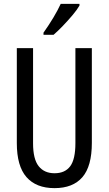

<svg xmlns="http://www.w3.org/2000/svg" viewBox="-20 -963 562 993"><path d="M455 -224Q455 -103 406 -46.5Q357 10 262 10Q167 10 117 -47Q67 -104 67 -223V-714H151V-222Q151 -140 180 -103.5Q209 -67 262 -67Q316 -67 343 -103Q370 -139 370 -223V-714H455ZM391 -934Q379 -913 355 -884.5Q331 -856 304.5 -828.5Q278 -801 257 -783H205V-794Q263 -876 294 -943H391Z"/></svg>

Font: Noto Sans Georgian ExtraCondensed
Style: Regular
Weight: 400
Width: 2
Designer: Monotype Design Team, Akaki Razmadze
Foundry: Google LLC
Version: Version 2.005; ttfautohint (v1.8.4.7-5d5b)